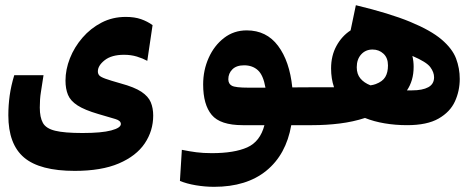

<svg xmlns="http://www.w3.org/2000/svg" viewBox="-20 -471 1798 730"><path d="M264.2 178.7Q131.8 178.7 71.8 128.2Q11.7 77.6 11.7 -32.7Q11.7 -70.3 16.8 -107.7Q22 -145 34.2 -185.1H145.5Q139.2 -143.6 135.3 -119.4Q131.3 -95.2 131.3 -62Q131.3 -24.9 143.1 -3.7Q154.8 17.6 189.7 26.1Q224.6 34.7 293.5 34.7Q366.2 34.7 402.8 24.9Q439.5 15.1 439.5 0.5Q439.5 -12.2 419.2 -18.3Q398.9 -24.4 353.5 -37.6Q301.8 -52.7 274.9 -70.1Q248 -87.4 238.5 -110.4Q229 -133.3 229 -164.6Q229 -206.5 245.8 -249.3Q262.7 -292 293.5 -327.6Q324.2 -363.3 366 -385Q407.7 -406.7 458 -406.7Q491.7 -406.7 516.1 -398.2Q540.5 -389.6 560.1 -375.5L540 -239.7Q522.9 -249 500.5 -255.9Q478 -262.7 451.7 -262.7Q404.3 -262.7 378.2 -242.2Q352.1 -221.7 352.1 -199.7Q352.1 -190.4 357.4 -184.3Q362.8 -178.2 381.1 -171.6Q399.4 -165 439 -153.8Q491.2 -139.6 517.6 -122.1Q543.9 -104.5 553.2 -82.3Q562.5 -60.1 562.5 -31.7Q562.5 26.4 530.3 74.2Q498 122.1 431.9 150.4Q365.7 178.7 264.2 178.7Z M793.9 239.3Q759.3 239.3 724.4 233.4Q689.5 227.5 664.1 216.8L671.4 98.6Q700.2 104.5 726.3 107.9Q752.4 111.3 785.2 111.3Q870.6 111.3 919.9 89.4Q969.2 67.4 985.4 4.9H902.8Q817.4 4.9 784.9 -34.2Q752.4 -73.2 752.4 -149.9Q752.4 -204.1 773.4 -251Q794.4 -297.9 831.8 -326.7Q869.1 -355.5 918 -355.5Q993.2 -355.5 1037.1 -296.9Q1081.1 -238.3 1091.3 -138.7L1171.9 -139.2Q1194.3 -139.2 1203.9 -118.7Q1213.4 -98.1 1213.4 -67.4Q1213.4 -35.6 1201.2 -15.4Q1189 4.9 1167 4.9H1087.4Q1067.9 116.7 992.7 178Q917.5 239.3 793.9 239.3ZM989.3 -137.7Q981 -185.5 960.4 -204.1Q939.9 -222.7 908.2 -222.7Q878.9 -222.7 863.5 -207.3Q848.1 -191.9 848.1 -169.9Q848.1 -152.3 861.6 -145Q875 -137.7 924.3 -137.7Q933.1 -137.7 941.4 -137.7Q949.7 -137.7 958 -137.7Q965.8 -137.7 973.4 -137.7Q981 -137.7 989.3 -137.7Z M1166 4.9Q1137.7 4.9 1137.7 -71.3Q1137.7 -100.1 1146.7 -119.6Q1155.8 -139.2 1171.9 -139.2Q1180.2 -139.2 1188.5 -139.2Q1196.8 -139.2 1205.1 -139.2Q1216.3 -139.2 1227.5 -139.2Q1238.8 -139.2 1250 -139.2Q1238.8 -171.9 1238.8 -210.9Q1238.8 -259.3 1259.3 -296.6Q1279.8 -334 1313 -355.5L1333 -451.2Q1461.4 -420.4 1539.8 -387.9Q1618.2 -355.5 1658.9 -320.8Q1699.7 -286.1 1713.9 -248.8Q1728 -211.4 1728 -170.9Q1728 -125.5 1709.7 -85.4Q1691.4 -45.4 1647.7 -20.3Q1604 4.9 1527.8 4.9Q1483.4 4.9 1442.6 -2Q1401.9 -8.8 1367.7 -22.5Q1322.8 -7.8 1272 -1.5Q1221.2 4.9 1166 4.9ZM1388.7 -146.5Q1400.9 -148.4 1408.7 -151.4Q1434.6 -161.1 1444.8 -178.2Q1455.1 -195.3 1455.1 -222.2Q1455.1 -251 1438 -266.8Q1420.9 -282.7 1396.5 -282.7Q1370.1 -282.7 1353.3 -264.2Q1336.4 -245.6 1336.4 -215.3Q1336.4 -189.5 1350.1 -172.9Q1363.8 -156.2 1388.7 -146.5ZM1527.3 -127.4Q1536.6 -127.4 1546.4 -127.4Q1586.4 -127.4 1608.4 -139.4Q1630.4 -151.4 1630.4 -177.2Q1630.4 -196.3 1616 -215.8Q1601.6 -235.4 1547.9 -258.3Q1552.7 -237.8 1552.7 -217.3Q1552.7 -189.9 1546.1 -167.7Q1539.6 -145.5 1527.3 -127.4Z"/></svg>

Font: Cascadia Code NF
Style: Bold
Weight: 700
Monospace: yes
Designer: Aaron Bell
Foundry: Saja Typeworks
Version: Version 2404.023; ttfautohint (v1.8.4)